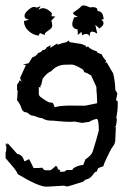

<svg xmlns="http://www.w3.org/2000/svg" viewBox="-21 -600 485 720"><path d="M0 -6.8V-29.3Q2.9 -31.2 2.9 -48.3Q2.9 -49.8 -1 -63L5.4 -57.1L7.3 -63.5L43.5 -22.9Q64 -20 69.8 4.4Q75.2 4.4 87.9 -3.4Q92.8 4.9 105 30.3Q127.4 30.3 137.7 28.8Q142.6 38.6 150.4 38.6H165.5Q171.4 38.6 188 22L193.8 25.4Q193.8 36.6 205.1 38.1L202.6 43.9H215.3Q223.1 43.9 228.5 37.6H250.5Q250.5 31.7 263.7 25.6Q276.9 19.5 291 18.6L299.3 -2.4Q307.1 -6.8 316.2 -16.1Q325.2 -25.4 328.1 -36.1Q331.1 -46.9 339.8 -75.2L349.6 -110.8Q349.6 -154.3 341.3 -154.3Q321.8 -149.4 314 -143.1L287.1 -139.2L258.8 -144Q251.5 -143.1 240.7 -143.1Q222.7 -143.1 194.3 -146Q179.2 -147.9 165.8 -147.9Q152.3 -147.9 135.7 -157.2Q128.4 -157.2 122.6 -159.7Q105 -167 97.2 -167Q94.2 -167 80.1 -178.2Q64 -178.7 59.6 -193.8Q55.2 -209 43 -224.1L45.4 -260.3L43 -261.7V-282.7Q50.3 -291.5 52.7 -299.3L60.1 -293.9L54.2 -307.6L76.2 -356L64.9 -357.4L86.9 -363.3L100.1 -384.8Q114.7 -389.2 122.1 -401.4Q132.8 -403.3 138.7 -412.1Q150.4 -412.6 154.8 -423.3Q163.1 -425.8 168.5 -431.2L167.5 -420.4L193.4 -437L194.3 -432.1Q214.8 -439.5 222.4 -440.4Q230 -441.4 235.4 -448.2L240.7 -441.9L283.7 -435.1L300.3 -428.7L301.8 -423.3L309.1 -425.8Q318.8 -414.1 340.3 -408.2Q343.3 -407.2 345.2 -401.9L360.8 -396Q364.7 -384.3 377.4 -371.6L373 -365.7H379.4L403.3 -324.7Q410.6 -295.4 411.6 -262.2Q418.9 -252.4 418.9 -248.5L414.1 -224.1L420.4 -220.2V-203.1Q420.4 -186 415 -157.2Q417 -157.2 417 -151.4Q417 -144 413.6 -127L406.7 -122.1L413.6 -124.5L411.1 -71.3Q409.2 -59.1 403.1 -52Q397 -44.9 388.7 -27.3Q367.7 14.2 366.7 23.4Q356.9 26.4 347.2 30.3L341.3 43.9Q335.4 43.9 331.1 50.3Q318.8 69.3 304.7 72.3Q296.4 74.2 291.5 81.1Q235.8 99.1 231 99.1Q225.1 99.1 219.7 96.2Q159.7 100.1 153.3 100.1Q123.5 100.1 44.9 52.7Q44.9 45.4 20.5 17.1ZM343.3 -212.9 342.3 -244.1Q340.8 -253.4 340.3 -274.4Q336.4 -282.2 320.8 -316.9Q303.2 -328.1 293.9 -329.6Q293.9 -338.4 284.2 -342.8Q258.8 -357.9 247.6 -357.9L226.1 -357.4Q192.4 -357.4 171.4 -333Q156.7 -328.6 139.2 -305.2L132.8 -279.3L128.9 -277.8L132.3 -272L124.5 -273.4V-248Q124.5 -241.2 131.8 -235.8Q159.2 -215.8 166 -215.8Q167 -215.8 169.9 -215.3Q172.9 -214.8 175.5 -214.8Q178.2 -214.8 184.1 -197.8Q204.1 -204.1 242.7 -204.1L297.9 -203.6ZM123.5 -466.3Q101.6 -469.2 85.2 -484.9Q68.8 -500.5 68.8 -521L87.9 -525.9Q70.8 -529.8 70.8 -539.6Q70.8 -550.3 84.5 -562.3Q98.1 -574.2 106.9 -574.2Q112.3 -574.2 116.7 -571.3L131.3 -577.1L122.6 -562Q131.3 -569.3 140.6 -569.3Q156.2 -569.3 173.8 -550.3L171.9 -539.1L186.5 -538.1L171.9 -523.4L174.8 -506.3Q174.8 -498 170.7 -493.9Q166.5 -489.7 161.4 -486.3Q156.2 -482.9 151.6 -479.2Q147 -475.6 146 -468.8L128.9 -476.1ZM316.9 -462.4Q311.5 -472.7 302.2 -472.7Q294.9 -472.7 287.1 -467.8L284.2 -480.5L271 -468.8L270 -489.7Q250 -492.7 250 -509.8Q250 -518.1 256.8 -534.7L271 -537.1Q252.9 -544.9 252.9 -550.8Q252.9 -552.2 256.8 -555.2Q279.3 -570.3 282.2 -575Q285.2 -579.6 292.5 -579.6Q300.8 -579.6 316.4 -572.3L327.1 -573.2Q344.2 -573.2 344.2 -562.5L345.2 -558.6Q365.2 -558.6 367.7 -528.3L358.9 -525.9Q367.2 -520 367.2 -513.2Q367.2 -503.9 352.1 -493.2L336.4 -506.8L343.8 -473.6Q331.5 -481.4 324.2 -481.4Q315.9 -481.4 315.9 -470.2Z"/></svg>

Font: Truetypewriter PolyglOTT
Style: Regular
Weight: 400
Designer: Sergey Beatoff a.k.a. Sam_T
Version: Version 3.76